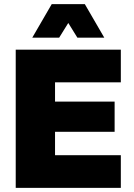

<svg xmlns="http://www.w3.org/2000/svg" viewBox="-20 -908 646 928"><path d="M564 0V-158H246V-271H534V-417H246V-510H564V-668H56V0ZM484 -726 390 -888H230L136 -726H266L310 -797L354 -726Z"/></svg>

Font: Gantari Black
Style: Regular
Weight: 900
Designer: Anugrah Pasau
Foundry: Lafontype
Version: Version 1.000